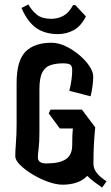

<svg xmlns="http://www.w3.org/2000/svg" viewBox="-20 -841 501 867"><path d="M441 6Q421 -8 405 -20Q389 -32 374 -47Q356 -27 327 -17Q298 -7 263 -7Q234 -7 197.5 -20Q161 -33 127 -53.5Q93 -74 71 -96Q49 -118 49 -135Q49 -160 52 -197.5Q55 -235 55 -279V-466Q55 -567 95 -607.5Q135 -648 213 -648Q243 -648 276 -632.5Q309 -617 337.5 -593Q366 -569 383.5 -543Q401 -517 401 -495Q401 -479 398 -454Q395 -429 389 -406L293 -431Q306 -483 306 -524Q306 -543 297 -549Q288 -555 265 -555Q233 -555 208.5 -547Q184 -539 171 -514Q158 -489 158 -438V-245Q158 -197 154.5 -170.5Q151 -144 151 -131Q151 -103 188 -103Q250 -103 278 -122.5Q306 -142 306 -185Q306 -235 309 -261H250L200 -329L208 -346H350L410 -266Q406 -226 404 -188.5Q402 -151 402 -101Q402 -82 414.5 -63.5Q427 -45 461 -22ZM242 -687Q184 -687 144.5 -714Q105 -741 77 -805L108 -821Q125 -791 148 -773.5Q171 -756 211 -756Q241 -756 266 -769.5Q291 -783 310 -818H320L368 -767Q346 -723 313 -705Q280 -687 242 -687Z"/></svg>

Font: Jaini Purva
Style: Regular
Weight: 400
Designer: Maithili Shingre, Girish Dalvi (Devanagari), Taresh Vohra (Latin)
Foundry: Ek Type
Version: Version 2.000; ttfautohint (v1.8.4.7-5d5b)